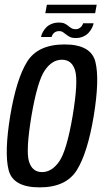

<svg xmlns="http://www.w3.org/2000/svg" viewBox="-20 -791 447 814"><path d="M148.1 3.4Q260 3.4 305.7 -69.7Q351.3 -142.8 377.4 -299.3Q402.9 -455 384.4 -528.8Q365.9 -602.6 253.8 -602.6Q140.6 -602.6 95 -529.4Q49.4 -456.2 23.2 -299.3Q-2 -143.7 16.5 -70.2Q35 3.4 148.1 3.4ZM158.1 -61.4Q116.4 -61.4 102.7 -107Q89 -152.5 113.3 -299.1Q138.3 -445.6 169.3 -491.7Q200.3 -537.8 242.5 -537.8Q285 -537.8 298.6 -491.8Q312.2 -445.9 287.9 -299.1Q263 -153.3 231.7 -107.4Q200.3 -61.4 158.1 -61.4ZM300 -629.7Q319.1 -629.7 333.2 -636.2Q347.3 -642.7 356.2 -652.7Q365.1 -662.7 370.2 -673.2Q375.3 -683.7 376.9 -692.4H332.4Q331.1 -687.4 327.2 -681.3Q323.3 -675.2 316.2 -671.2Q309.1 -667.1 301 -667.1Q290.5 -667.1 283.2 -671.4Q275.9 -675.6 269 -681.5Q262 -687.4 253.2 -691.4Q244.4 -695.4 230.9 -695.4Q212.2 -695.4 198.1 -689.4Q183.9 -683.4 175 -673.7Q166.1 -664 160.9 -653.8Q155.7 -643.6 153.9 -634.2H198.6Q200 -639.5 203.8 -645.6Q207.5 -651.6 214.5 -655.4Q221.5 -659.2 231 -659.2Q240.1 -659.2 246.5 -654.9Q253 -650.6 260.3 -644.7Q267.5 -638.8 276.7 -634.2Q286 -629.7 300 -629.7ZM172.1 -735H383.4L389.9 -770.8H178.7Z"/></svg>

Font: Anybody Thin Condensed
Style: Italic
Weight: 100
Width: 3
Italic angle: -10°
Version: Version 1.113;gftools[0.9.25]